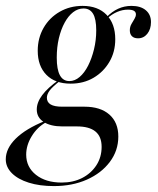

<svg xmlns="http://www.w3.org/2000/svg" viewBox="-48 -446 541 659"><path d="M137.1 192.7Q87.9 192.7 50.8 181Q13.7 169.4 -7.3 148.4Q-28.2 127.4 -28.2 100.8Q-28.2 63.7 6 29.8Q40.3 -4 105.6 -30.6L110.5 -26.6Q79.8 -9.7 60.9 21.4Q41.9 52.4 41.9 84.7Q41.9 127.4 75.4 154Q108.9 180.6 163.7 180.6Q203.2 180.6 233.9 164.9Q264.5 149.2 282.7 121.4Q300.8 93.5 300.8 58.1Q300.8 22.6 279.4 5.2Q258.1 -12.1 216.1 -12.1H166.1Q125.8 -12.1 102 -27.4Q78.2 -42.7 78.2 -70.2Q78.2 -94.4 96.8 -119.4Q115.3 -144.4 154 -171.8L158.1 -168.5Q132.3 -148.4 122.6 -135.5Q112.9 -122.6 112.9 -110.5Q112.9 -95.2 125.8 -87.5Q138.7 -79.8 165.3 -79.8H241.9Q296.8 -79.8 327.4 -52.8Q358.1 -25.8 358.1 22.6Q358.1 71 329 109.7Q300 148.4 250 170.6Q200 192.7 137.1 192.7ZM194.4 -158.9Q141.1 -158.9 111.3 -189.1Q81.5 -219.4 81.5 -271.8Q81.5 -315.3 101.6 -350.4Q121.8 -385.5 156.9 -405.6Q191.9 -425.8 235.5 -425.8Q287.9 -425.8 317.7 -395.2Q347.6 -364.5 347.6 -311.3Q347.6 -267.7 327.4 -233.5Q307.3 -199.2 273 -179Q238.7 -158.9 194.4 -158.9ZM190.3 -167.7Q208.9 -167.7 225.4 -181.9Q241.9 -196 254.4 -220.6Q266.9 -245.2 274.6 -276.6Q282.3 -308.1 282.3 -341.9Q282.3 -380.6 271.4 -398.8Q260.5 -416.9 238.7 -416.9Q219.4 -416.9 202.8 -404Q186.3 -391.1 173.8 -368.1Q161.3 -345.2 154 -314.5Q146.8 -283.9 146.8 -248.4Q146.8 -207.3 157.7 -187.5Q168.5 -167.7 190.3 -167.7ZM425.8 -314.5Q412.1 -314.5 404.8 -321.8Q397.6 -329 397.6 -341.9Q397.6 -354 403.2 -363.7Q408.9 -373.4 413.7 -381.5Q418.5 -389.5 418.5 -396.8Q418.5 -404.8 411.7 -408.9Q404.8 -412.9 391.1 -412.9Q372.6 -412.9 354.4 -405.2Q336.3 -397.6 319.4 -382.3L316.9 -386.3Q336.3 -406.5 357.7 -416.1Q379 -425.8 403.2 -425.8Q434.7 -425.8 452.4 -410.9Q470.2 -396 470.2 -370.2Q470.2 -346 457.7 -330.2Q445.2 -314.5 425.8 -314.5Z"/></svg>

Font: Playfair 144pt Light
Style: Italic
Weight: 300
Italic angle: -15.6°
Designer: Claus Eggers Sørensen
Foundry: Claus Eggers Sørensen
Version: Version 2.001;gftools[0.9.30]